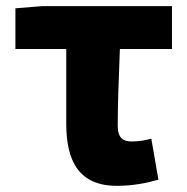

<svg xmlns="http://www.w3.org/2000/svg" viewBox="-20 -589 608 623"><path d="M359 14C411 14 456 5 494 -6L471 -139C445 -132 427 -130 406 -130C380 -130 362 -141 362 -181C362 -242 365 -336 369 -430H538V-569H115L30 -562V-430H195V-187C195 -67 236 14 359 14Z"/></svg>

Font: Noto Sans HK Black
Style: Regular
Weight: 900
Designer: Ryoko NISHIZUKA 西塚涼子 (kana, bopomofo & ideographs); Paul D. Hunt (Latin, Greek & Cyrillic); Sandoll Communications 산돌커뮤니
Foundry: Adobe
Version: Version 2.004;hotconv 1.0.118;makeotfexe 2.5.65603